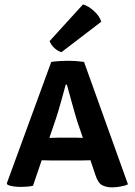

<svg xmlns="http://www.w3.org/2000/svg" viewBox="-20 -822 596 850"><path d="M209 -111.5Q202 -111.5 188.5 -112Q175 -112.5 164.5 -112.5L126 0.5Q114.5 3 100.8 4.2Q87 5.5 72.5 5.5Q56 5.5 40.2 3.2Q24.5 1 14 -3.5L10 -10L207 -548Q225.5 -550.5 245.8 -551.8Q266 -553 282 -553Q297 -553 315.2 -551.8Q333.5 -550.5 352 -548L546.5 -6Q532 1 511.2 4.2Q490.5 7.5 475.5 7.5Q452 7.5 433 -1.8Q414 -11 402.5 -47L380.5 -112.5Q370.5 -112.5 357.5 -112Q344.5 -111.5 337.5 -111.5ZM227 -295 198.5 -211.5Q208 -211.5 219.2 -212Q230.5 -212.5 237 -212.5H312.5Q319 -212.5 328.8 -212.2Q338.5 -212 347 -211.5L322.5 -283Q311.5 -318.5 298.8 -364.8Q286 -411 276 -447.5H271Q261.5 -412.5 249.5 -369.5Q237.5 -326.5 227 -295ZM347.5 -802.5Q372.5 -795 396.2 -773.2Q420 -751.5 428.5 -726L252 -591Q236 -595.5 221 -609.2Q206 -623 199.5 -640Z"/></svg>

Font: Signika Negative SC SemiBold
Style: Regular
Weight: 600
Designer: Anna Giedryś
Foundry: Anna Giedryś
Version: Version 2.000; ttfautohint (v1.8.3) -l 8 -r 50 -G 200 -x 9 -